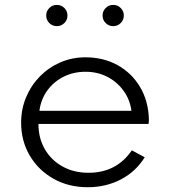

<svg xmlns="http://www.w3.org/2000/svg" viewBox="-20 -768 708 804"><path d="M347.5 16Q424 16 486.8 -17Q549.5 -50 586 -109.5L532 -138.5Q468 -44.5 350.5 -44.5Q289.5 -44.5 242 -70.8Q194.5 -97 167.8 -143.2Q141 -189.5 141 -249H602Q603 -254.5 603.2 -258.5Q603.5 -262.5 603.5 -268Q601.5 -344.5 566.8 -403.2Q532 -462 472.8 -495Q413.5 -528 337.5 -528Q282 -528 233.2 -507Q184.5 -486 147.5 -448.5Q110.5 -411 89.5 -361.2Q68.5 -311.5 68.5 -254Q68.5 -177.5 104.8 -116.2Q141 -55 204 -19.5Q267 16 347.5 16ZM145 -304Q151.5 -352.5 178.2 -389.2Q205 -426 246.5 -446.8Q288 -467.5 338.5 -467.5Q388 -467.5 429 -446.5Q470 -425.5 497 -388.5Q524 -351.5 530.5 -304ZM454 -658.5Q472.5 -658.5 485.5 -671.5Q498.5 -684.5 498.5 -703Q498.5 -721.5 485.5 -734.5Q472.5 -747.5 454 -747.5Q435.5 -747.5 422.5 -734.5Q409.5 -721.5 409.5 -703Q409.5 -684.5 422.5 -671.5Q435.5 -658.5 454 -658.5ZM218 -658.5Q236.5 -658.5 249.5 -671.5Q262.5 -684.5 262.5 -703Q262.5 -721.5 249.5 -734.5Q236.5 -747.5 218 -747.5Q199.5 -747.5 186.5 -734.5Q173.5 -721.5 173.5 -703Q173.5 -684.5 186.5 -671.5Q199.5 -658.5 218 -658.5Z"/></svg>

Font: Spartan
Style: Regular
Weight: 400
Designer: Matt Bailey, Mirko Velimirovic
Foundry: Matt Bailey
Version: Version 1.003; ttfautohint (v1.8.3)